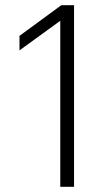

<svg xmlns="http://www.w3.org/2000/svg" viewBox="-20 -719 380 739"><path d="M212 -639 55 -525V-581L216 -699H265V0H212Z"/></svg>

Font: Prompt ExtraLight
Style: Regular
Weight: 275
Designer: Katatrad Team
Foundry: CadsonDemak
Version: Version 1.000